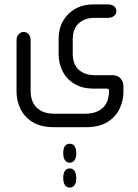

<svg xmlns="http://www.w3.org/2000/svg" viewBox="-20 -402 628 871"><path d="M369 175H226Q164 175 126.5 151Q89 127 72 90Q55 53 55 16V-219Q55 -236 64.5 -246.5Q74 -257 87 -257Q101 -257 110 -246.5Q119 -236 119 -219V16Q119 28 123 44.5Q127 61 138.5 77Q150 93 172 103.5Q194 114 231 114H363Q399 114 420.5 104Q442 94 453.5 79.5Q465 65 469 50Q473 35 474 25L475 11Q475 0 465 0H404Q355 0 319.5 -20.5Q284 -41 265 -77Q246 -113 246 -158V-226Q246 -272 266 -307Q286 -342 321.5 -362Q357 -382 404 -382H470Q487 -382 497.5 -373.5Q508 -365 508 -352Q508 -339 497.5 -330Q487 -321 470 -321H408Q365 -321 337.5 -296.5Q310 -272 310 -223V-158Q310 -110 337.5 -85.5Q365 -61 408 -61H490Q513 -61 526.5 -46.5Q540 -32 540 -11V16Q540 53 523 90Q506 127 468.5 151Q431 175 369 175ZM267 290Q267 270 275 260Q283 250 296 250Q310 250 317.5 260Q325 270 326 290V295Q326 314 318 325Q310 336 296 336Q283 336 275 325Q267 314 267 295ZM267 403Q267 383 275 372.5Q283 362 296 362Q310 362 317.5 372.5Q325 383 326 403V408Q326 427 318 438Q310 449 296 449Q283 449 275 438Q267 427 267 408Z"/></svg>

Font: Beiruti
Style: Regular
Weight: 400
Version: Version 1.00